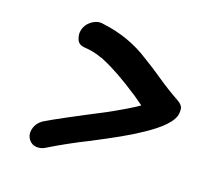

<svg xmlns="http://www.w3.org/2000/svg" viewBox="-75 -594 751 658"><g transform="rotate(15 300.5 -265.5)"><path d="M111 -31Q84 -31 73 -56Q70 -63 70 -72Q70 -76 71 -80Q77 -108 103 -122Q152 -146 305 -209Q380 -242 414 -262L382 -289Q301 -353 248 -380L241 -384L237 -385Q208 -399 172 -404Q153 -408 148 -424Q145 -434 145 -442Q145 -448 146 -452Q151 -478 177 -493Q191 -500 203 -500Q210 -500 216 -498Q312 -478 386 -420Q418 -397 448 -372Q488 -339 531 -310Q548 -298 548 -285V-279Q547 -272 547 -269Q539 -226 438 -173Q392 -147 273 -98Q204 -71 137 -38Q124 -31 111 -31Z"/></g></svg>

Font: Bad Comic
Style: Italic
Weight: 400
Italic angle: -11°
Designer: GGBotNet
Foundry: GGBotNet
Version: 0.95